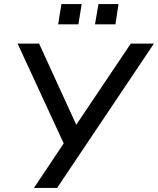

<svg xmlns="http://www.w3.org/2000/svg" viewBox="-20 -918 772 938"><path d="M146 0 301 -232V-196L66 -705H171L361 -290H340L619 -705H732L259 0ZM444 -799 461 -898H559L544 -799ZM264 -799 280 -898H379L363 -799Z"/></svg>

Font: Nunito Sans 12pt SemiBold
Style: Italic
Weight: 600
Italic angle: -9°
Designer: Vernon Adams
Foundry: Vernon Adams
Version: Version 3.101;gftools[0.9.27]